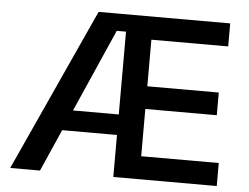

<svg xmlns="http://www.w3.org/2000/svg" viewBox="-51 -792 1111 856"><g transform="rotate(5 504.0 -364.0)"><path d="M24.4 0 356.4 -727.5H945.3V-624.5H601.6V-416H921.4V-314.5H601.6V-103H948.7V0H485.8V-650.4H444.3L157.7 0ZM193.8 -188V-279.8H546.9V-188Z"/></g></svg>

Font: Inter Cardless
Style: Medium
Weight: 500
Designer: Rasmus Andersson
Foundry: rsms
Version: Version 4.001;git-9221beed3